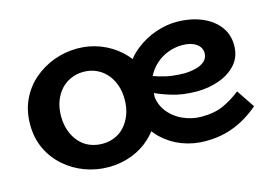

<svg xmlns="http://www.w3.org/2000/svg" viewBox="-73 -625 1107 779"><g transform="rotate(-15 481.0 -235.0)"><path d="M298 14Q247 14 199.5 -3.5Q152 -21 114.5 -54Q77 -87 55.5 -132.5Q34 -178 34 -235Q34 -292 55.5 -338Q77 -384 114.5 -416.5Q152 -449 199.5 -466.5Q247 -484 298 -484Q348 -484 393.5 -466.5Q439 -449 475 -416.5Q511 -384 531.5 -338Q552 -292 552 -235Q552 -178 532 -132.5Q512 -87 477 -54Q442 -21 396 -3.5Q350 14 298 14ZM298 -84Q326 -84 350 -94Q374 -104 392 -124Q410 -144 420.5 -172Q431 -200 431 -235Q431 -270 420.5 -298Q410 -326 392 -345.5Q374 -365 350 -375.5Q326 -386 298 -386Q270 -386 245.5 -375.5Q221 -365 203 -345.5Q185 -326 174.5 -298Q164 -270 164 -235Q164 -200 174.5 -172Q185 -144 203 -124Q221 -104 245.5 -94Q270 -84 298 -84ZM705 14Q654 14 608 -3.5Q562 -21 527 -54Q492 -87 472.5 -132.5Q453 -178 453 -233Q453 -296 477.5 -343Q502 -390 541.5 -421.5Q581 -453 626.5 -468.5Q672 -484 713 -484Q773 -484 819 -465Q865 -446 891 -412Q917 -378 917 -332Q917 -285 889.5 -253.5Q862 -222 817.5 -206Q773 -190 724 -190Q663 -190 615.5 -205Q568 -220 523 -242L522 -313Q559 -298 589 -289Q619 -280 645 -277Q671 -274 694 -274Q723 -275 745.5 -281.5Q768 -288 780.5 -301Q793 -314 793 -332Q793 -357 771 -372Q749 -387 713 -387Q682 -387 653 -376Q624 -365 601 -344Q578 -323 564 -294.5Q550 -266 550 -230Q550 -186 574 -153.5Q598 -121 636 -103.5Q674 -86 715 -86Q770 -86 808 -103.5Q846 -121 880 -148L931 -72Q902 -47 868 -27.5Q834 -8 794 3Q754 14 705 14Z"/></g></svg>

Font: BioRhyme ExtraBold
Style: Bold
Weight: 700
Version: Version 1.600;gftools[0.9.33]